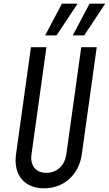

<svg xmlns="http://www.w3.org/2000/svg" viewBox="-20 -1006 591 1042"><path d="M225 -814H287L401 -986H316ZM375 -814H437L551 -986H466ZM505 -750H421L340 -169C332 -108 289 -68 231 -68C174 -68 142 -108 151 -169L232 -750H148L67 -169C51 -54 115 16 219 16C324 16 408 -55 424 -169Z"/></svg>

Font: Mohave
Style: Italic
Weight: 400
Italic angle: -8°
Designer: Gumpita Rahayu
Foundry: Tokotype
Version: Version 2.002;PS 002.002;hotconv 1.0.88;makeotf.lib2.5.64775